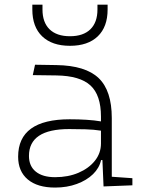

<svg xmlns="http://www.w3.org/2000/svg" viewBox="-20 -803 626 832"><path d="M428.7 4.9 423.8 -109.4H418Q410.6 -75.2 383.1 -48.3Q355.5 -21.5 313 -5.9Q270.5 9.8 218.8 9.8Q142.1 9.8 100.3 -25.4Q58.6 -60.5 58.6 -124Q58.6 -286.1 282.2 -286.1Q320.3 -286.1 355.2 -283.9Q390.1 -281.7 417.5 -276.9V-297.9Q417.5 -391.1 371.8 -432.9Q326.2 -474.6 224.6 -476.1L122.1 -477.5L131.8 -522.5L224.6 -521Q350.6 -519 407.5 -464.6Q464.4 -410.2 464.4 -291.5V-37.1L553.7 -30.8V0ZM417.5 -236.8Q386.7 -241.7 349.9 -242.7Q313 -243.7 279.8 -243.7Q105.5 -243.7 105.5 -127.4Q105.5 -83 135.3 -59.1Q165 -35.2 218.8 -35.2Q275.4 -35.2 320.3 -54.4Q365.2 -73.7 391.4 -106.7Q417.5 -139.6 417.5 -181.2ZM283.2 -604.5Q205.6 -604.5 162.8 -645.5Q120.1 -686.5 120.1 -761.7V-782.7H164.1V-761.7Q164.1 -706.1 194.8 -676Q225.6 -646 283.2 -646Q340.8 -646 371.6 -676Q402.3 -706.1 402.3 -761.7V-782.7H446.3V-761.7Q446.3 -686.5 403.6 -645.5Q360.8 -604.5 283.2 -604.5Z"/></svg>

Font: Cascadia Mono NF ExtraLight
Style: Regular
Weight: 200
Monospace: yes
Designer: Aaron Bell
Foundry: Saja Typeworks
Version: Version 2404.023; ttfautohint (v1.8.4)